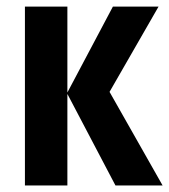

<svg xmlns="http://www.w3.org/2000/svg" viewBox="-20 -567 518 587"><path d="M325.2 -546.9H464.8L314.9 -286.1L477.1 0H333L186 -279.8V0H56.2V-546.9H186V-284.2Z"/></svg>

Font: Open Sans Condensed
Style: Regular
Weight: 400
Width: 3
Designer: Monotype Design Team
Foundry: Monotype Imaging Inc.
Version: Version 3.000